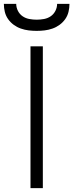

<svg xmlns="http://www.w3.org/2000/svg" viewBox="-40 -975 380 995"><path d="M118 0V-735H182V0ZM150 -815Q129 -815 108.5 -817.5Q88 -820 68 -827Q48 -834 31 -846.5Q14 -859 2 -876Q-10 -893 -15 -913.5Q-20 -934 -20 -955H44Q44 -936 53 -918.5Q62 -901 77.5 -890.5Q93 -880 112 -876.5Q131 -873 150 -873Q169 -873 188 -876.5Q207 -880 222.5 -890.5Q238 -901 247 -918.5Q256 -936 256 -955H320Q320 -934 315 -913.5Q310 -893 298 -876Q286 -859 269 -846.5Q252 -834 232 -827Q212 -820 191.5 -817.5Q171 -815 150 -815Z"/></svg>

Font: Iosevka Aile Custom Light
Style: Regular
Weight: 300
Designer: Belleve Invis
Foundry: Belleve Invis
Version: Version 17.0.2; ttfautohint (v1.8.3)